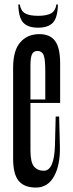

<svg xmlns="http://www.w3.org/2000/svg" viewBox="-20 -831 329 862"><path d="M183.3 -368.9V-510Q183.3 -566.7 175.6 -584.4Q167.8 -602.2 148.9 -602.2Q130 -602.2 123.3 -586.7Q116.7 -571.1 116.7 -537.8V-156.7Q116.7 -102.2 132.8 -83.3Q148.9 -64.4 176.7 -64.4Q223.3 -64.4 226.7 -177.8L230 -307.8H245.6L248.9 -174.4Q251.1 -92.2 223.3 -40.6Q195.6 11.1 141.1 11.1Q88.9 11.1 63.9 -18.9Q38.9 -48.9 38.9 -118.9V-526.7Q38.9 -604.4 71.1 -641.1Q103.3 -677.8 156.7 -677.8Q204.4 -677.8 227.2 -647.2Q250 -616.7 250 -546.7V-368.9ZM227.8 -368.9H90V-384.4H227.8ZM68.9 -811.1H62.2Q63.3 -752.2 84.4 -729.4Q105.6 -706.7 151.1 -706.7Q196.7 -706.7 217.8 -729.4Q238.9 -752.2 240 -811.1H233.3Q228.9 -782.2 209.4 -771.1Q190 -760 151.1 -760Q112.2 -760 92.8 -771.1Q73.3 -782.2 68.9 -811.1Z"/></svg>

Font: Le Murmure
Style: Regular
Weight: 600
Width: 2
Designer: Jeremy Landes, Alexander Slobzheninov (Cyrillic)
Foundry: Velvetyne Type Foundry
Version: Version 1.0